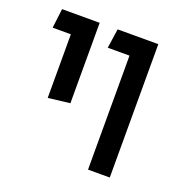

<svg xmlns="http://www.w3.org/2000/svg" viewBox="-106 -664 744 763"><g transform="rotate(20 266.0 -282.0)"><path d="M345 -482H253L265 -564H437V0H345ZM97 -482H20L30 -564H189V-224L97 -213Z"/></g></svg>

Font: FiraGO
Style: Regular
Weight: 400
Designer: bBox Type
Foundry: bBox Type GmbH
Version: Version 1.001;April 20, 2020;FontCreator 12.0.0.2555 64-bit